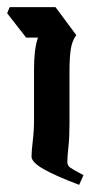

<svg xmlns="http://www.w3.org/2000/svg" viewBox="-21 -514 280 536"><path d="M200 2Q136 -22 101.5 -41.5Q67 -61 67 -77Q67 -91 70.5 -120.5Q74 -150 74 -178V-321Q74 -347 76.5 -369.5Q79 -392 85 -409H52L-1 -477L6 -494H134L192 -416Q180 -400 176.5 -376Q173 -352 173 -315V-167Q173 -131 170 -103.5Q167 -76 167 -62Q167 -52 174.5 -46.5Q182 -41 212 -25Z"/></svg>

Font: Jaini Purva
Style: Regular
Weight: 400
Designer: Maithili Shingre, Girish Dalvi (Devanagari), Taresh Vohra (Latin)
Foundry: Ek Type
Version: Version 2.000; ttfautohint (v1.8.4.7-5d5b)